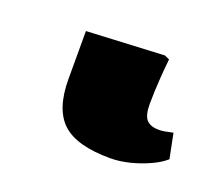

<svg xmlns="http://www.w3.org/2000/svg" viewBox="-51 -29 371 328"><g transform="rotate(20 134.5 135.5)"><path d="M173 234Q112 234 86 210Q60 186 60 131V44L201 37L210 41Q208 60 207 75Q206 90 205.5 101.5Q205 113 205 124Q205 144 212 152Q219 160 235 160Q240 160 245.5 159Q251 158 260 156L269 201Q259 210 242.5 217.5Q226 225 208 229.5Q190 234 173 234Z"/></g></svg>

Font: Literata 18pt
Style: Bold
Weight: 700
Designer: Latin by Veronika Burian and Jose Scaglione. Greek by Irene Vlachou. Cyrillic by Vera Evstafieva.
Foundry: TypeTogether
Version: Version 3.103;gftools[0.9.29]